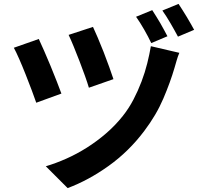

<svg xmlns="http://www.w3.org/2000/svg" viewBox="-20 -888 1040 985"><path d="M457 -750Q466 -731 481 -696Q496 -661 511.5 -621.5Q527 -582 540.5 -544Q554 -506 562 -482L436 -438Q429 -462 416 -498.5Q403 -535 388 -574Q373 -613 358 -649.5Q343 -686 332 -709ZM900 -617Q892 -598 886 -577Q880 -556 875 -539Q854 -467 818 -382.5Q782 -298 720 -216Q641 -111 537.5 -37Q434 37 327 77L215 -35Q266 -50 320 -74Q374 -98 425.5 -130.5Q477 -163 524.5 -204Q572 -245 610 -293Q641 -332 664.5 -377Q688 -422 706 -469.5Q724 -517 735.5 -563.5Q747 -610 754 -651ZM179 -688Q190 -664 206.5 -627Q223 -590 239.5 -549.5Q256 -509 271 -471Q286 -433 295 -408L166 -361Q158 -385 143 -424.5Q128 -464 111.5 -506Q95 -548 78.5 -585.5Q62 -623 51 -643ZM761 -836Q770 -822 781 -804.5Q792 -787 802.5 -769Q813 -751 822.5 -733Q832 -715 839 -702L756 -667Q741 -699 719.5 -736.5Q698 -774 678 -802ZM896 -868Q905 -854 916 -837Q927 -820 938 -801.5Q949 -783 959 -765.5Q969 -748 976 -735L893 -700Q885 -715 875 -733Q865 -751 854.5 -769Q844 -787 833.5 -803.5Q823 -820 813 -834Z"/></svg>

Font: SpoqaHanSansJP-Bold
Style: Regular
Weight: 700
Designer: [Source Han Sans]
Ryoko NISHIZUKA  (kana & ideographs); Paul D. Hunt (Latin, Greek & Cyrillic); Wenlong ZHANG  (bopomofo
Foundry: Spoqa (http://bi.spoqa.com)
Version: Version 1.002.20150607